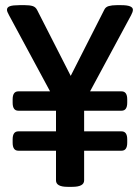

<svg xmlns="http://www.w3.org/2000/svg" viewBox="-20 -722 542 744"><path d="M51 -138Q29 -138 29 -169V-182Q29 -213 51 -213H197V-293H51Q29 -293 29 -324V-337Q29 -368 51 -368H174L15 -663Q7 -677 7 -684Q7 -694 18.5 -698Q30 -702 55 -702H77Q95 -702 106.5 -698.5Q118 -695 124 -683L254 -428L384 -684Q389 -695 401.5 -698.5Q414 -702 432 -702H450Q495 -702 495 -684Q495 -676 488 -663L329 -368H451Q473 -368 473 -337V-324Q473 -293 451 -293H306V-213H451Q473 -213 473 -182V-169Q473 -138 451 -138H306V-23Q306 2 260 2H242Q197 2 197 -23V-138Z"/></svg>

Font: Asap Semi Condensed Medium
Style: Regular
Weight: 500
Width: 4
Designer: Pablo Cosgaya
Foundry: Omnibus-Type
Version: Version 3.001; ttfautohint (v1.8.4.7-5d5b)